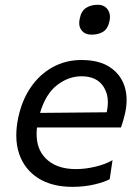

<svg xmlns="http://www.w3.org/2000/svg" viewBox="-20 -752 568 784"><path d="M276 11Q192.5 11 136.5 -24.2Q80.5 -59.5 58.5 -123Q46.5 -158 46.5 -199.5Q46.5 -233.5 54.5 -271.5Q69.5 -343 106 -396Q142.5 -449 195.5 -478Q248.5 -507 313 -507Q384 -507 428.5 -477.8Q473 -448.5 489 -398.5Q497 -372.5 497 -343.5Q497 -316 490 -286Q487 -272.5 482.5 -258Q478 -243.5 474 -231.5H131Q129.5 -217.5 129.5 -204Q129.5 -144 165 -107Q208 -61.5 290.5 -61.5Q327 -61.5 367.2 -70.8Q407.5 -80 439.5 -98L428 -20.5Q409.5 -9.5 367.2 0.8Q325 11 276 11ZM313.5 -440.5Q259 -440.5 212.5 -404Q166 -367.5 143.5 -291L415.5 -293.5L416 -295Q420.5 -315.5 420.5 -334Q420.5 -371 402 -399Q374.5 -440.5 313.5 -440.5ZM353.5 -610.5Q326.5 -610.5 313 -628.5Q303.5 -640 303.5 -658Q303.5 -667 306 -677.5Q312 -707.5 331.8 -720Q351.5 -732.5 379 -732.5Q406 -732.5 419.5 -713.5Q429 -700.5 429 -682.5Q429 -674.5 427 -665.5Q420.5 -634.5 401.2 -622.5Q382 -610.5 353.5 -610.5Z"/></svg>

Font: Heraclito
Style: Italic
Weight: 400
Italic angle: -12°
Designer: Kostas Bartsokas (font) & Cristiano Sobral (main changes)
Foundry: Kostas Bartsokas (font) & Cristiano Sobral (main changes)
Version: Version 1.00;July 8, 2020;FontCreator 13.0.0.2655 64-bit